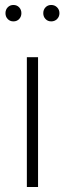

<svg xmlns="http://www.w3.org/2000/svg" viewBox="-20 -752 261 772"><path d="M133 -522V0H88V-522ZM66 -699Q66 -685 57 -675.5Q48 -666 34 -666Q20 -666 11 -675.5Q2 -685 2 -699Q2 -713 11 -722.5Q20 -732 34 -732Q48 -732 57 -722.5Q66 -713 66 -699ZM219 -699Q219 -685 209.5 -675.5Q200 -666 186 -666Q172 -666 163 -675.5Q154 -685 154 -699Q154 -713 163 -722.5Q172 -732 186 -732Q200 -732 209.5 -722.5Q219 -713 219 -699Z"/></svg>

Font: Fira Sans Extra Condensed ExtraLight
Style: Regular
Weight: 275
Width: 1
Designer: Carrois Corporate & Edenspiekermann AG
Foundry: Carrois Corporate GbR & Edenspiekermann AG
Version: Version 4.203